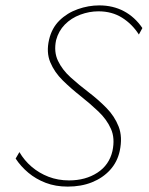

<svg xmlns="http://www.w3.org/2000/svg" viewBox="-20 -684 551 712"><path d="M231 8Q186 8 149.5 -6Q113 -20 85 -43.5Q57 -67 38 -96L52 -120Q70 -89 97.5 -65.5Q125 -42 160 -28.5Q195 -15 236 -15Q297 -15 341 -43.5Q385 -72 397 -124Q407 -171 391.5 -206Q376 -241 345 -270.5Q314 -300 278.5 -328Q243 -356 212.5 -386Q182 -416 166.5 -453Q151 -490 162 -537Q172 -580 200.5 -608Q229 -636 268.5 -650Q308 -664 348 -664Q399 -664 439.5 -642.5Q480 -621 508 -580L495 -556Q470 -595 432.5 -618.5Q395 -642 345 -642Q311 -642 277.5 -629.5Q244 -617 220.5 -593Q197 -569 188 -535Q179 -492 195 -458.5Q211 -425 242 -397Q273 -369 308.5 -342Q344 -315 374.5 -284Q405 -253 420 -214.5Q435 -176 424 -124Q415 -83 388 -53.5Q361 -24 321 -8Q281 8 231 8Z"/></svg>

Font: Ysabeau Office Thin
Style: Italic
Weight: 250
Italic angle: -12°
Designer: Christian Thalmann (Catharsis Fonts)
Version: Version 2.001;gftools[0.9.30]; featfreeze: tnum,lnum,ss02